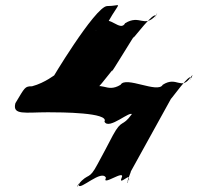

<svg xmlns="http://www.w3.org/2000/svg" viewBox="-20 -743 877 761"><path d="M170 -298C222 -298 414 -297 394 -261C411 -225 500 -310 504 -288C485 -252 526 -323 502 -290C464 -237 464 -274 427 -206C408 -170 387 -129 367 -93C331 -25 333 -62 290 -12C271 24 312 -45 292 -9C296 13 384 -74 400 -38C381 -2 479 -75 462 -38C447 -3 506 -67 488 -28C471 9 512 -65 492 -29C470 3 511 -87 495 -57L658 -352C657 -347 733 -456 737 -434C718 -398 759 -469 735 -436C697 -383 681 -443 625 -407C606 -371 478 -443 458 -407C399 -371 382 -431 336 -380C317 -344 358 -413 338 -377C345 -355 424 -467 426 -465C407 -429 528 -629 508 -593C510 -591 591 -701 598 -679C579 -643 617 -717 597 -681C551 -631 535 -687 476 -651C457 -615 412 -685 390 -651C365 -613 347 -624 369 -624C393 -624 390 -625 425 -684C459 -739 457 -719 405 -719C357 -719 170 -404 195 -444C201 -450 160 -415 107 -401C78 -401 79 -397 41 -334C28 -285 80 -298 170 -298Z"/></svg>

Font: Hussar Przerywany
Style: Regular
Weight: 400
Foundry: Cannot Into Space Fonts
Version: Version 0.982